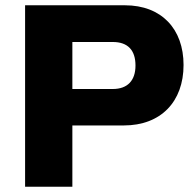

<svg xmlns="http://www.w3.org/2000/svg" viewBox="-20 -707 738 727"><path d="M75 0H254V-232H449C589 -232 675 -322 675 -461C675 -597 592 -687 453 -687H75ZM254 -370V-548H407C464 -548 493 -517 493 -459C493 -402 463 -370 407 -370Z"/></svg>

Font: Archivo ExtraBold
Style: Regular
Weight: 800
Designer: Hector Gatti
Foundry: Omnibus-Type
Version: Version 2.001